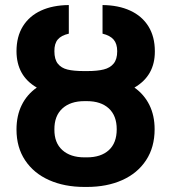

<svg xmlns="http://www.w3.org/2000/svg" viewBox="-20 -737 684 767"><path d="M197.3 -219.7Q196.8 -166.5 229 -137.5Q261.2 -108.4 317.4 -108.4H327.1Q383.3 -108.4 414.8 -137.2Q446.3 -166 446.3 -220.7Q446.3 -274.9 414.6 -304Q382.8 -333 327.1 -333H317.4Q261.2 -333 229 -303.5Q196.8 -273.9 197.3 -219.7ZM448.2 -532.2Q448.2 -562 434.1 -578.6Q419.9 -595.2 389.6 -602.5V-716.8Q453.1 -716.3 500.2 -694.6Q547.4 -672.9 573 -631.6Q598.6 -590.3 598.6 -532.2Q599.1 -434.6 517.1 -387.2Q556.2 -359.4 576.9 -317.4Q597.7 -275.4 597.7 -220.7Q597.7 -148.9 563.5 -96.9Q529.3 -44.9 468.3 -17.6Q407.2 9.8 327.1 9.8H317.4Q237.3 9.8 176 -17.6Q114.7 -44.9 80.3 -96.7Q45.9 -148.4 45.9 -219.7Q45.9 -274.9 66.7 -317.1Q87.4 -359.4 127 -387.2Q46.4 -433.6 45.9 -532.2Q45.9 -590.8 71.5 -632.1Q97.2 -673.3 144 -694.8Q190.9 -716.3 254.9 -716.8V-602.5Q224.6 -595.7 210.7 -579.1Q196.8 -562.5 197.3 -532.2Q197.3 -500 210.9 -482.7Q224.6 -465.3 249.5 -459.2Q274.4 -453.1 314.5 -453.1H329.1Q368.7 -453.1 394.3 -459.5Q419.9 -465.8 434.1 -483.2Q448.2 -500.5 448.2 -532.2Z"/></svg>

Font: Pretendard GOV
Style: Bold
Weight: 700
Designer: Base glyphs from Inter by Rasmus Andersson; Hangeul glyphs from Noto Sans CJK(Source Han Sans) by Jang Soo-young and Kan
Foundry: Kil Hyung-jin
Version: Version 1.309